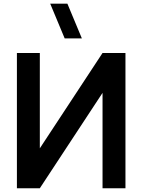

<svg xmlns="http://www.w3.org/2000/svg" viewBox="-20 -1002 758 1022"><path d="M192 0H70V-720H192V-212.5L525.8 -720H647.8V0H525.8V-507.7ZM415.8 -797.5H324.3L247.2 -982.5H338.7Z"/></svg>

Font: Manrope Variable Light
Style: Regular
Weight: 200
Designer: Mikhail Sharanda
Foundry: Mikhail Sharanda
Version: Version 4.505